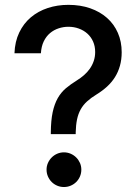

<svg xmlns="http://www.w3.org/2000/svg" viewBox="-20 -757 566 784"><path d="M39.1 -539.4Q40.8 -587.4 58.6 -624.3Q76.3 -661.2 106 -686.3Q135.7 -711.3 175.1 -724.3Q214.5 -737.2 259.2 -737.2Q308.2 -737.2 348.4 -723.2Q388.5 -709.2 417.1 -683.8Q445.7 -658.4 461.3 -622.7Q476.9 -587 476.9 -543.7Q476.9 -513.8 469.8 -488.5Q462.7 -463.1 449.4 -441.9Q436.1 -420.8 417.1 -403.4Q398.1 -386 374.3 -371.4Q351.6 -357.6 335.6 -343Q319.6 -328.5 309.5 -310.4Q299.4 -292.3 294.6 -269.4Q289.8 -246.4 289.1 -215.9V-209.2H187.5V-215.9Q187.9 -265.3 195.1 -299Q202.4 -332.7 215.9 -356.4Q229.4 -380 248.9 -396.5Q268.5 -413 293.3 -428.3Q309.3 -438.2 323 -450.1Q336.6 -462 346.8 -476.4Q356.9 -490.8 362.7 -507.8Q368.6 -524.9 368.6 -544.7Q368.6 -568.2 360.1 -587.4Q351.6 -606.5 336.6 -619.9Q321.7 -633.2 301.8 -640.4Q282 -647.7 259.2 -647.7Q239 -647.7 219.5 -641.3Q199.9 -634.9 184.3 -621.8Q168.7 -608.7 158.7 -588.2Q148.8 -567.8 147 -539.4ZM241.1 -134.9Q255.7 -134.9 268.6 -129.3Q281.6 -123.6 291.2 -114Q300.8 -104.4 306.5 -91.6Q312.1 -78.8 312.1 -64.3Q312.1 -49.4 306.5 -36.4Q300.8 -23.4 291.2 -13.8Q281.6 -4.3 268.6 1.2Q255.7 6.7 241.1 6.7Q226.6 6.7 213.6 1.2Q200.6 -4.3 191.1 -13.8Q181.5 -23.4 175.8 -36.4Q170.1 -49.4 170.1 -64.3Q170.1 -78.8 175.8 -91.6Q181.5 -104.4 191.1 -114Q200.6 -123.6 213.6 -129.3Q226.6 -134.9 241.1 -134.9Z"/></svg>

Font: Cannonade Med
Style: Regular
Weight: 500
Designer: Rasmus Andersson
Foundry: rsms
Version: Version 3.012;git-f93a4a705